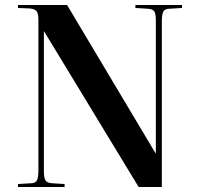

<svg xmlns="http://www.w3.org/2000/svg" viewBox="-20 -750 797 770"><path d="M52 0V-12L103 -15Q122 -15 128 -26.5Q134 -38 134 -67V-670Q134 -694 127.5 -704Q121 -714 100 -716L52 -718V-730H249L604 -135H605V-667Q605 -694 599 -704Q593 -714 572 -715L523 -718V-730H710V-718L660 -715Q641 -715 635 -703.5Q629 -692 629 -663V0H536L157 -624H156V-63Q156 -37 162.5 -26.5Q169 -16 190 -15L239 -12V0Z"/></svg>

Font: Literata 72pt SemiBold
Style: Regular
Weight: 600
Designer: Latin by Veronika Burian and Jose Scaglione. Greek by Irene Vlachou. Cyrillic by Vera Evstafieva.
Foundry: TypeTogether
Version: Version 3.002